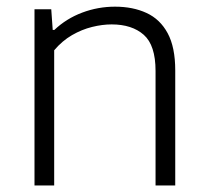

<svg xmlns="http://www.w3.org/2000/svg" viewBox="-20 -570 638 590"><path d="M86 0V-541.5H137.5L142 -478H147Q184 -513 232.5 -531.2Q281 -549.5 333.5 -549.5Q388.5 -549.5 430.2 -530.2Q472 -511 495.2 -468Q518.5 -425 518.5 -353.5V0H458V-352Q458 -431 421.8 -463Q385.5 -495 323 -495Q294.5 -495 263 -487.2Q231.5 -479.5 201.2 -462Q171 -444.5 146.5 -415.5V0Z"/></svg>

Font: Encode Sans SemiExpanded Light
Style: Regular
Weight: 300
Width: 6
Designer: Multiple Designers
Foundry: Impallari Type
Version: Version 3.002